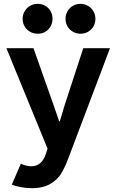

<svg xmlns="http://www.w3.org/2000/svg" viewBox="-20 -777 607 1010"><path d="M42 194.3 89.8 84Q102.1 90.3 116.9 94Q131.8 97.7 144.5 97.7Q200.2 97.7 221.7 31.2L230 4.4L13.7 -523.4H156.2L261.7 -224.6L291 -139.6H294.9L320.3 -224.6L418 -523.4H558.6L336.9 62.5Q320.8 104.5 302.7 135Q284.7 165.5 246.6 189.2Q208.5 212.9 147.5 212.9Q119.6 212.9 90.3 207.5Q61 202.1 42 194.3ZM324.7 -677.7Q324.7 -699.7 335 -717.8Q345.2 -735.8 363.3 -746.3Q381.3 -756.8 402.8 -756.8Q424.8 -756.8 442.9 -746.3Q460.9 -735.8 471.4 -717.8Q481.9 -699.7 481.9 -677.7Q481.9 -656.2 471.7 -638.2Q461.4 -620.1 443.4 -609.9Q425.3 -599.6 403.8 -599.6Q381.8 -599.6 363.8 -609.9Q345.7 -620.1 335.2 -637.9Q324.7 -655.8 324.7 -677.7ZM99.1 -677.7Q99.1 -699.7 109.6 -717.8Q120.1 -735.8 138.2 -746.3Q156.2 -756.8 178.2 -756.8Q199.7 -756.8 217.8 -746.6Q235.8 -736.3 246.1 -718.3Q256.3 -700.2 256.3 -678.7Q256.3 -656.2 246.1 -638.2Q235.8 -620.1 218 -609.6Q200.2 -599.1 178.2 -599.6Q156.2 -599.6 138.2 -609.9Q120.1 -620.1 109.6 -637.9Q99.1 -655.8 99.1 -677.7Z"/></svg>

Font: Reddit Sans Strawberry
Style: Bold
Weight: 700
Designer: Stephen Hutchings
Foundry: Reddit
Version: Version 1.013